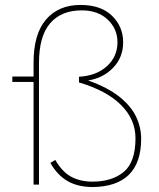

<svg xmlns="http://www.w3.org/2000/svg" viewBox="-20 -748 646 778"><path d="M354 10Q293 9 252.5 -15Q212 -39 184 -88L204 -100Q233 -50 270 -31Q307 -12 354 -12Q434 -12 481.5 -51.5Q529 -91 529 -188Q529 -264 470.5 -322.5Q412 -381 300 -414V-437Q371 -441 413.5 -480Q456 -519 456 -577Q456 -631 416.5 -668.5Q377 -706 311 -706Q228 -706 183 -653.5Q138 -601 138 -493V0H116V-416H30V-438H116V-494Q116 -611 167 -669.5Q218 -728 306 -728Q389 -728 434 -684Q479 -640 479 -577Q479 -515 438 -473Q397 -431 337 -422Q418 -393 465 -355Q512 -317 532 -274Q552 -231 552 -186Q552 8 354 10Z"/></svg>

Font: Lexend Thin
Style: Regular
Weight: 100
Designer: Bonnie Shaver-Troup, Thomas Jockin
Foundry: Lexend
Version: Version 1.007; ttfautohint (v1.8.3)